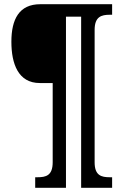

<svg xmlns="http://www.w3.org/2000/svg" viewBox="-20 -780 587 911"><path d="M147 111H293V-701H365V111H512V61H501C461 61 429 53 429 -10V-638C429 -701 461 -710 501 -710H512V-760H171C71 -760 34 -689 34 -582C34 -478 66 -386 169 -386H230V-10C230 53 198 61 158 61H147Z"/></svg>

Font: Noto Serif Tamil Condensed
Style: Bold
Weight: 700
Width: 3
Designer: Indian Type Foundry, Tom Grace, and the Monotype Design Team
Foundry: Monotype Imaging Inc.
Version: Version 2.004